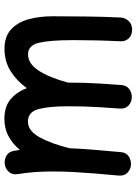

<svg xmlns="http://www.w3.org/2000/svg" viewBox="110 -694 639 900"><g transform="rotate(-90 430.0 -244.5)"><path d="M56.6 -9.3Q68.4 -133.3 72.8 -214.8Q72.8 -217.3 73.2 -220.2Q75.7 -272.9 75.7 -315.9Q75.7 -362.8 72.8 -401.9Q69.8 -440.9 63.5 -480.5Q59.1 -505.9 72.3 -521.2Q85.4 -536.6 104 -541Q125.5 -546.4 146.7 -535.9Q168 -525.4 172.9 -497.6Q174.8 -484.4 176.8 -471.2Q204.6 -504.9 240.5 -524.4Q276.4 -543.9 321.8 -543.9Q379.9 -543.9 414.3 -514.9Q448.7 -485.8 466.3 -438.5Q500.5 -486.3 546.4 -514.9Q592.3 -543.5 650.4 -543.5Q708.5 -543.5 741.9 -512.5Q775.4 -481.4 789.3 -430.4Q803.2 -379.4 803.2 -319.3Q803.2 -241.7 802.2 -161.6Q801.3 -81.5 797.4 0.5Q796.4 21.5 781.5 38.1Q766.6 54.7 740.2 54.7Q713.4 54.7 699 38.3Q684.6 22 686 0.5Q689 -61.5 690.2 -115.5Q691.4 -169.4 691.4 -220.7Q691.4 -327.6 679.4 -380.4Q667.5 -433.1 625 -433.1Q581.1 -433.1 548.6 -383.5Q516.1 -334 492.2 -245.6Q492.2 -201.2 491.2 -167.5Q490.2 -133.8 487.8 -95Q485.4 -56.2 481 3.9Q479 30.3 460.4 42.5Q441.9 54.7 421.4 53.2Q400.4 52.2 384.5 37.8Q368.7 23.4 370.6 -3.9Q375 -62.5 377.2 -100.6Q379.4 -138.7 380.4 -171.4Q381.3 -204.1 381.3 -246.1Q381.3 -335.9 367.9 -384.8Q354.5 -433.6 309.1 -433.6Q266.6 -433.6 236.3 -379.4Q206.1 -325.2 184.6 -238.3Q182.6 -189.5 178 -130.6Q173.3 -71.8 166.5 1.5Q164.6 27.8 145.5 39.6Q126.5 51.3 105 49.3Q85 47.4 69.6 32.7Q54.2 18.1 56.6 -9.3Z"/></g></svg>

Font: Mikhak-DS2-FD SemiBold
Style: Regular
Weight: 600
Designer: Amin Abedi
Version: Version 3.2